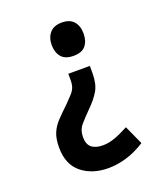

<svg xmlns="http://www.w3.org/2000/svg" viewBox="-135 -633 800 922"><g transform="rotate(-20 265.0 -172.0)"><path d="M288 -539Q329 -539 349 -515.5Q369 -492 369 -454Q369 -416 350 -392.5Q331 -369 288 -369Q245 -369 225.5 -392.5Q206 -416 206 -454Q206 -491 226.5 -515Q247 -539 288 -539ZM344 -259Q344 -205 324.5 -171.5Q305 -138 269 -103Q238 -72 217 -47.5Q196 -23 196 14Q196 50 216 66.5Q236 83 274 83Q302 83 333.5 72Q365 61 406 39L450 136Q399 168 352 181.5Q305 195 261 195Q179 195 125 151.5Q71 108 71 21Q71 -24 83 -52.5Q95 -81 118 -105.5Q141 -130 174 -161Q194 -182 207.5 -196Q221 -210 227.5 -225.5Q234 -241 234 -265V-297H344Z"/></g></svg>

Font: Noto Sans Mono Condensed
Style: Bold
Weight: 700
Width: 3
Designer: Monotype Design Team
Foundry: Monotype Imaging Inc.
Version: Version 2.014